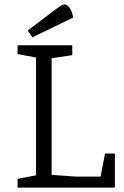

<svg xmlns="http://www.w3.org/2000/svg" viewBox="-20 -854 563 874"><path d="M60 0V-40L144 -56V-592L60 -608V-648H309V-603L215 -589V-58L326 -50H438L458 -155H503V0ZM127 -684 106 -715 234 -812Q247 -822 256.5 -828Q266 -834 273 -834Q279 -834 286.5 -829Q294 -824 301.5 -811Q309 -798 313 -774Z"/></svg>

Font: Faustina Light Light
Style: Regular
Weight: 300
Version: Version 1.200